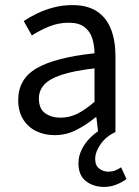

<svg xmlns="http://www.w3.org/2000/svg" viewBox="-20 -518 544 753"><path d="M388.4 215.1Q346.3 215.1 317 192.4Q287.7 169.8 287.7 122.3Q287.7 95.5 299.1 71.4Q310.5 47.3 328.1 28.3Q345.8 9.2 364.5 -3.1L358.1 -57.9H354.8Q319.7 -29.1 279.8 -8.5Q239.9 12 194.3 12Q153.6 12 121.2 -4.1Q88.8 -20.1 70.1 -51.1Q51.4 -82 51.4 -125.8Q51.4 -208 123.4 -250.2Q195.4 -292.3 350.7 -309Q350.5 -339.5 342 -367Q333.5 -394.6 311.5 -411.7Q289.4 -428.9 249.9 -428.9Q208.1 -428.9 171.1 -413.4Q134 -397.9 104.9 -379L73 -435.4Q95.3 -450.4 125 -464.9Q154.7 -479.4 189.9 -488.7Q225.1 -498 264.1 -498Q323.2 -498 360.4 -473.3Q397.6 -448.6 415.2 -403.6Q432.8 -358.6 432.8 -297.7V0Q396.8 16.1 375 46.8Q353.3 77.5 353.3 105.6Q353.3 131.1 369.1 143.1Q385 155.2 403.9 155.2Q419.1 155.2 431.1 150.8Q443.1 146.4 454.9 138.2L476.2 184Q459.9 196.5 436.6 205.8Q413.3 215.1 388.4 215.1ZM217.2 -56.5Q252.6 -56.5 284.1 -72.3Q315.6 -88.1 350.7 -118.9V-249.9Q269 -240.4 221.3 -224.5Q173.6 -208.6 153 -185.6Q132.5 -162.7 132.5 -131.5Q132.5 -91.2 157.3 -73.8Q182.1 -56.5 217.2 -56.5Z"/></svg>

Font: Source Sans 3
Style: Regular
Weight: 200
Designer: Paul D. Hunt
Foundry: Adobe
Version: Version 3.046;hotconv 1.0.118;makeotfexe 2.5.65603